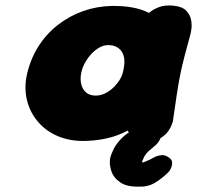

<svg xmlns="http://www.w3.org/2000/svg" viewBox="-20 -521 730 711"><path d="M294 1Q239 2 195 -16.5Q151 -35 121.5 -69Q92 -103 80.5 -147.5Q69 -192 79 -242Q92 -301 121.5 -348Q151 -395 194 -428.5Q237 -462 288 -480Q339 -498 394 -499Q480 -500 531 -473.5Q582 -447 599 -391.5Q616 -336 599 -250Q589 -200 567 -155.5Q545 -111 508 -76.5Q471 -42 418 -21.5Q365 -1 294 1ZM334 -167Q351 -167 367.5 -174.5Q384 -182 398.5 -195.5Q413 -209 423.5 -226Q434 -243 437 -262Q444 -294 438 -314Q432 -334 417 -344Q402 -354 381 -354Q364 -354 348 -345Q332 -336 318.5 -321.5Q305 -307 295 -289Q285 -271 281 -252Q276 -228 281 -208.5Q286 -189 299.5 -178Q313 -167 334 -167ZM531 0Q501 0 484 -9Q467 -18 460 -27Q453 -36 453 -36Q460 -109 468.5 -177.5Q477 -246 490.5 -318Q504 -390 528 -470Q528 -470 538.5 -478.5Q549 -487 570 -495Q591 -503 622 -500Q655 -497 670 -481Q685 -465 688 -445.5Q691 -426 688.5 -411.5Q686 -397 686 -397Q672 -346 663 -311.5Q654 -277 647.5 -245Q641 -213 635 -173Q629 -133 620 -71Q620 -71 616.5 -60.5Q613 -50 603.5 -36Q594 -22 576.5 -11Q559 0 531 0ZM499 170Q451 172 425.5 154.5Q400 137 392 111.5Q384 86 388 65Q391 51 401 30.5Q411 10 433.5 -12Q456 -34 498 -52Q498 -52 509 -55.5Q520 -59 536 -58.5Q552 -58 564 -46Q575 -36 576 -25Q577 -14 572.5 -5Q568 4 563 9.5Q558 15 558 15Q539 31 530.5 38.5Q522 46 514 59Q514 60 511 66Q508 72 506.5 77Q505 82 511 80Q525 75 535 70Q545 65 554 60Q554 60 561.5 57Q569 54 580.5 53.5Q592 53 605 62Q618 70 617.5 82.5Q617 95 612 104Q607 113 607 113Q586 135 558.5 153Q531 171 499 170Z"/></svg>

Font: Sour Gummy Black
Style: Italic
Weight: 900
Italic angle: -11.3°
Designer: Stefie Justprince
Foundry: Eifetstype
Version: Version 1.000